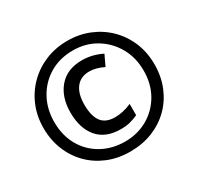

<svg xmlns="http://www.w3.org/2000/svg" viewBox="-155 -910 1140 1105"><g transform="rotate(-30 415.0 -357.0)"><path d="M413 10Q332 10 265 -17.5Q198 -45 149 -94.5Q100 -144 73 -211Q46 -278 46 -357Q46 -435 74 -502Q102 -569 152.5 -619Q203 -669 270 -696.5Q337 -724 415 -724Q493 -724 560 -696.5Q627 -669 677 -619.5Q727 -570 755 -503Q783 -436 783 -356Q783 -276 755.5 -209Q728 -142 678.5 -93Q629 -44 561.5 -17Q494 10 413 10ZM416 -55Q499 -55 566 -93.5Q633 -132 672 -200Q711 -268 711 -356Q711 -443 672 -511.5Q633 -580 566 -620Q499 -660 415 -660Q328 -660 261 -620.5Q194 -581 155.5 -512Q117 -443 117 -356Q117 -267 155.5 -199Q194 -131 262 -93Q330 -55 416 -55ZM430 -129Q329 -129 277 -190.5Q225 -252 225 -357Q225 -459 279 -522Q333 -585 432 -585Q500 -585 564 -553L531 -483Q481 -508 436 -508Q379 -508 348 -468.5Q317 -429 317 -356Q317 -281 345 -243Q373 -205 436 -205Q461 -205 490 -211.5Q519 -218 545 -230V-155Q519 -143 492 -136Q465 -129 430 -129Z"/></g></svg>

Font: Noto Sans Armenian SemiCondensed
Style: Bold
Weight: 700
Width: 4
Designer: Monotype Design Team
Foundry: Monotype Imaging Inc.
Version: Version 2.008; ttfautohint (v1.8.4.7-5d5b)